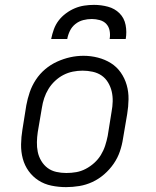

<svg xmlns="http://www.w3.org/2000/svg" viewBox="-20 -760 640 788"><path d="M251 8Q221 8 191.5 2Q162 -4 138 -19.5Q114 -35 97.5 -58Q81 -81 73.5 -109Q66 -137 66.5 -167.5Q67 -198 72 -228L88 -328Q93 -355 102 -381.5Q111 -408 127 -432.5Q143 -457 165.5 -476Q188 -495 214.5 -507Q241 -519 268 -525Q295 -531 323 -531Q353 -531 382 -523.5Q411 -516 435 -501Q459 -486 475.5 -462.5Q492 -439 500 -411Q508 -383 507.5 -352.5Q507 -322 502 -292L485 -192Q481 -165 472 -138.5Q463 -112 446.5 -88Q430 -64 407.5 -44.5Q385 -25 359 -13Q333 -1 305.5 3.5Q278 8 251 8ZM252 -50Q273 -50 293 -53.5Q313 -57 332 -67Q351 -77 367 -91.5Q383 -106 394 -124Q405 -142 411.5 -162Q418 -182 422 -202L438 -302Q442 -323 442.5 -344Q443 -365 438.5 -384.5Q434 -404 423.5 -421.5Q413 -439 397 -450Q381 -461 360.5 -465.5Q340 -470 319 -470Q299 -470 279 -466Q259 -462 240.5 -452.5Q222 -443 206 -428Q190 -413 179 -395Q168 -377 161.5 -357.5Q155 -338 152 -318L135 -218Q132 -198 131.5 -177Q131 -156 135 -136.5Q139 -117 149.5 -99.5Q160 -82 175.5 -70.5Q191 -59 211 -54.5Q231 -50 252 -50ZM190 -600Q194 -620 201 -639.5Q208 -659 220.5 -675.5Q233 -692 250.5 -705Q268 -718 287 -726Q306 -734 326 -737Q346 -740 366 -740Q395 -740 423 -732.5Q451 -725 470.5 -705.5Q490 -686 495.5 -657.5Q501 -629 496 -600H430Q433 -617 430 -633.5Q427 -650 416.5 -661.5Q406 -673 389.5 -677.5Q373 -682 357 -682Q339 -682 321.5 -677.5Q304 -673 289.5 -661.5Q275 -650 267 -633.5Q259 -617 256 -600Z"/></svg>

Font: Iosevka Etoile Light Oblique
Style: Regular
Weight: 300
Italic angle: -9°
Designer: Belleve Invis
Foundry: Belleve Invis
Version: Version 15.5.2; ttfautohint (v1.8.4)